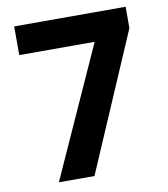

<svg xmlns="http://www.w3.org/2000/svg" viewBox="-81 -782 742 850"><g transform="rotate(-10 290.5 -357.0)"><path d="M115 0 379 -585H40V-714H541V-618L275 0Z"/></g></svg>

Font: Noto Sans Khmer
Style: Bold
Weight: 700
Version: Version 2.003